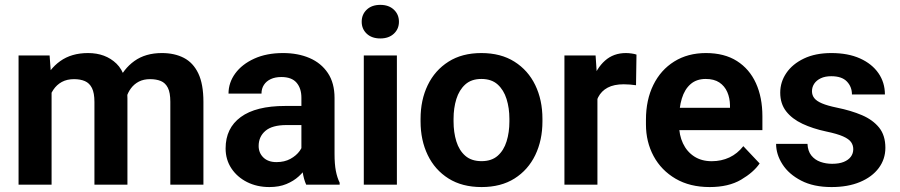

<svg xmlns="http://www.w3.org/2000/svg" viewBox="-20 -755 3678 785"><path d="M190.9 -419.2V0H55.9V-528.3H182.8ZM171.5 -283H132.1Q132.3 -356.6 156.1 -414.3Q179.8 -471.9 226 -505Q272.2 -538.1 340 -538.1Q411.3 -538.1 456.2 -494.8Q501 -451.5 501 -352.3V0H366.1V-338Q366.1 -374.8 356 -395Q345.9 -415.2 327.2 -423.3Q308.6 -431.4 282.6 -431.4Q253.7 -431.4 232.7 -419.9Q211.7 -408.4 198.1 -388Q184.5 -367.7 178 -340.8Q171.5 -314 171.5 -283ZM489.5 -302.9 437.7 -294.9Q438.1 -362.7 461.1 -417.9Q484.1 -473 529.5 -505.6Q575 -538.1 641.8 -538.1Q693.5 -538.1 731.7 -518.4Q769.9 -498.6 790.8 -454.9Q811.7 -411.1 811.7 -338.4V0H676.4V-338.8Q676.4 -376.2 666.3 -396.1Q656.2 -416.1 637.6 -423.8Q619 -431.4 593.5 -431.4Q567.5 -431.4 548 -421.5Q528.6 -411.5 515.5 -394Q502.3 -376.5 495.9 -353.2Q489.5 -330 489.5 -302.9Z M1212.3 -115.8V-355.3Q1212.3 -393.9 1192.4 -417Q1172.6 -440.1 1130 -440.1Q1105.2 -440.1 1087 -431.6Q1068.8 -423.1 1059 -407.9Q1049.1 -392.7 1049.1 -372.2H914.3Q914.3 -417 941.7 -454.6Q969.2 -492.3 1019.4 -515.2Q1069.6 -538.1 1137.4 -538.1Q1198.2 -538.1 1245.7 -517.7Q1293.1 -497.3 1320.4 -456.5Q1347.8 -415.7 1347.8 -354.3V-126.1Q1347.8 -84.5 1353.1 -56.6Q1358.5 -28.7 1368.7 -8.1V0H1231.9Q1222.2 -20.9 1217.2 -52.6Q1212.3 -84.3 1212.3 -115.8ZM1230.6 -321.8 1231.5 -243.7H1151.4Q1092.8 -243.7 1065.1 -219.9Q1037.5 -196.2 1037.5 -158.3Q1037.5 -129.8 1056.9 -111Q1076.3 -92.2 1110.2 -92.2Q1143.2 -92.2 1167.4 -105.5Q1191.7 -118.8 1205.4 -138.1Q1219 -157.3 1219.6 -174.8L1256.7 -117Q1249.5 -97.1 1236 -75.1Q1222.5 -53.1 1201.4 -33.9Q1180.4 -14.7 1150.8 -2.5Q1121.2 9.8 1081.4 9.8Q1030.7 9.8 990.1 -10.6Q949.5 -31.1 926 -66.7Q902.4 -102.4 902.4 -148.1Q902.4 -231.1 964.3 -276.4Q1026.1 -321.8 1146.1 -321.8Z M1602.7 -528.3V0H1467.4V-528.3ZM1458.8 -666.1Q1458.8 -696 1479.4 -715.5Q1500 -735.1 1534.9 -735.1Q1569.5 -735.1 1590.3 -715.5Q1611.1 -696 1611.1 -666.1Q1611.1 -636.6 1590.3 -617.2Q1569.5 -597.8 1534.9 -597.8Q1500 -597.8 1479.4 -617.2Q1458.8 -636.6 1458.8 -666.1Z M1699.5 -258.6V-269.2Q1699.5 -346.2 1728.8 -406.9Q1758.1 -467.6 1813.6 -502.8Q1869 -538.1 1948 -538.1Q2027.7 -538.1 2083.4 -502.8Q2139.2 -467.6 2168.5 -406.9Q2197.8 -346.2 2197.8 -269.2V-258.6Q2197.8 -181.8 2168.5 -121Q2139.2 -60.3 2083.7 -25.2Q2028.2 9.8 1949 9.8Q1869.5 9.8 1813.8 -25.2Q1758.1 -60.3 1728.8 -121Q1699.5 -181.8 1699.5 -258.6ZM1834.4 -269.2V-258.6Q1834.4 -214 1845.8 -177Q1857.3 -139.9 1882.4 -118Q1907.5 -96.1 1949 -96.1Q1989.7 -96.1 2014.7 -118Q2039.7 -139.9 2051.2 -177Q2062.7 -214 2062.7 -258.6V-269.2Q2062.7 -313.1 2051.1 -350.1Q2039.6 -387.1 2014.6 -409.7Q1989.6 -432.2 1948 -432.2Q1907.3 -432.2 1882.3 -409.7Q1857.3 -387.1 1845.8 -350.1Q1834.4 -313.1 1834.4 -269.2Z M2422.6 -416.6V0H2287.7V-528.3H2415.1ZM2582.3 -531.8 2580.4 -406.5Q2570 -408.1 2556.1 -409.3Q2542.1 -410.4 2530.3 -410.4Q2490.3 -410.4 2464.5 -396.7Q2438.7 -383 2425.6 -357.3Q2412.5 -331.5 2411.2 -295.3L2383.2 -301.2Q2383.2 -369 2401 -422.6Q2418.8 -476.2 2453.6 -507.1Q2488.4 -538.1 2539.1 -538.1Q2550.3 -538.1 2562.5 -536.3Q2574.8 -534.6 2582.3 -531.8Z M2881.5 9.8Q2800.5 9.8 2742.1 -24.4Q2683.7 -58.6 2652.3 -116.7Q2621 -174.9 2621 -246.2V-265.5Q2621 -346.4 2651.2 -407.8Q2681.3 -469.1 2736.7 -503.6Q2792 -538.1 2866.3 -538.1Q2941.7 -538.1 2993 -505.5Q3044.3 -472.9 3070.7 -414.8Q3097.1 -356.7 3097.1 -279.3V-222.9H2680.3V-314.3H2964.6V-324.6Q2964.1 -354.5 2953.4 -378.9Q2942.7 -403.3 2921.1 -417.8Q2899.5 -432.2 2865.4 -432.2Q2827.6 -432.2 2803.4 -411Q2779.1 -389.8 2767.7 -352.2Q2756.3 -314.6 2756.3 -265.5V-246.2Q2756.3 -202.8 2772.3 -168.9Q2788.2 -135 2818.2 -115.4Q2848.2 -95.9 2889.9 -95.9Q2929.3 -95.9 2962.2 -111.3Q2995.1 -126.8 3019.1 -157.4L3085.8 -86.7Q3061 -50.3 3009.9 -20.3Q2958.7 9.8 2881.5 9.8Z M3468.6 -145.1Q3468.6 -161.1 3459.7 -173.9Q3450.9 -186.6 3427 -197.3Q3403 -208 3357.8 -217.4Q3303.3 -229 3260.9 -248.9Q3218.5 -268.8 3194.2 -299.9Q3170 -331 3170 -376.2Q3170 -419.9 3195.1 -456.6Q3220.1 -493.3 3266.9 -515.7Q3313.8 -538.1 3379 -538.1Q3447.2 -538.1 3496.2 -516.1Q3545.2 -494 3571.6 -455.8Q3598 -417.6 3598 -368.9H3463.2Q3463.2 -400.2 3442.5 -421.8Q3421.9 -443.4 3378.7 -443.4Q3353.4 -443.4 3335.8 -435Q3318.2 -426.6 3309 -412.8Q3299.8 -399 3299.8 -382.1Q3299.8 -365.8 3309.3 -353.7Q3318.8 -341.6 3340.8 -332.3Q3362.8 -322.9 3401.5 -314.9Q3459.4 -303.2 3504 -284.2Q3548.6 -265.1 3574.3 -233.3Q3599.9 -201.5 3599.9 -150.8Q3599.9 -104.4 3572.8 -68Q3545.6 -31.5 3496.2 -10.9Q3446.8 9.8 3379.7 9.8Q3306.3 9.8 3255.7 -16.5Q3205 -42.7 3179.1 -83.3Q3153.1 -123.8 3153.1 -166.9H3281.4Q3282.8 -137.4 3297.2 -119.3Q3311.6 -101.3 3334.1 -93.3Q3356.5 -85.3 3382.3 -85.3Q3410.6 -85.3 3429.6 -93Q3448.6 -100.7 3458.6 -114.1Q3468.6 -127.5 3468.6 -145.1Z"/></svg>

Font: Vazirmatn
Style: Regular
Weight: 400
Designer: Saber Rastikerdar
Foundry: Saber Rastikerdar
Version: Version 33.003;September 2, 2022;FontCreator 14.0.0.2862 64-